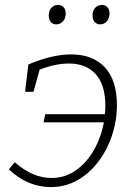

<svg xmlns="http://www.w3.org/2000/svg" viewBox="-20 -753 551 780"><path d="M16 -65 40 -94Q112 -30 189 -30Q245 -30 289 -61.5Q333 -93 362 -144.5Q391 -196 402 -256H157L164 -289H406Q408 -306 408 -323Q408 -408 369 -451.5Q330 -495 260 -495Q205 -495 141 -470L116 -380H82L95 -491Q192 -532 269 -532Q357 -532 406 -479.5Q455 -427 455 -326Q455 -263 435 -203Q415 -143 379 -95.5Q343 -48 294 -20.5Q245 7 186 7Q141 7 98 -10.5Q55 -28 16 -65ZM208 -654Q194 -654 186 -664Q178 -674 178 -690Q178 -709 188.5 -721Q199 -733 216 -733Q230 -733 238.5 -723.5Q247 -714 247 -698Q247 -679 236 -666.5Q225 -654 208 -654ZM387 -654Q373 -654 364.5 -664Q356 -674 356 -690Q356 -709 366.5 -721Q377 -733 394 -733Q408 -733 416.5 -723.5Q425 -714 425 -698Q425 -679 414 -666.5Q403 -654 387 -654Z"/></svg>

Font: Bitter Light
Style: Italic
Weight: 300
Italic angle: -9°
Designer: Sol Matas, and Bitter project Authors
Foundry: Sol Matas
Version: Version 2.001